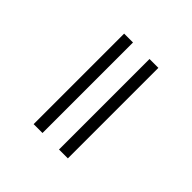

<svg xmlns="http://www.w3.org/2000/svg" viewBox="-4 -498 444 444"><g transform="rotate(-45 218.0 -276.0)"><path d="M70 -303V-332H366V-303ZM70 -220V-249H366V-220Z"/></g></svg>

Font: Raleway-v4020 ExtraLight
Style: Regular
Weight: 275
Designer: Matt McInerney, Pablo Impallari, Rodrigo Fuenzalida
Foundry: Matt McInerney, Pablo Impallari, Rodrigo Fuenzalida
Version: Version 4.020;PS 004.020;hotconv 1.0.88;makeotf.lib2.5.64775